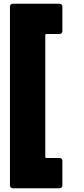

<svg xmlns="http://www.w3.org/2000/svg" viewBox="-20 -838 447 1022"><path d="M48 164H297C306 164 312 158 312 149V18C312 9 306 3 297 3H227C223 3 221 0 221 -3V-651C221 -655 224 -657 227 -657H297C306 -657 312 -663 312 -672V-803C312 -812 306 -818 297 -818H48C39 -818 33 -812 33 -803V149C33 158 39 164 48 164Z"/></svg>

Font: Barlow Semi Condensed Black
Style: Regular
Weight: 900
Width: 4
Designer: Jeremy Tribby
Foundry: Tribby Type
Version: Version 1.408;PS 001.408;hotconv 1.0.88;makeotf.lib2.5.64775